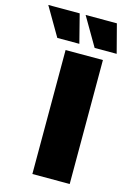

<svg xmlns="http://www.w3.org/2000/svg" viewBox="-212 -875 630 935"><g transform="rotate(15 102.5 -407.5)"><path d="M49.3 0V-625H237.5V0ZM183.3 -671.5 99.3 -815.3H256.9L294.4 -671.5ZM-4.9 -671.5 -88.9 -815.3H69.4L106.2 -671.5Z"/></g></svg>

Font: Afacad Flux Black
Style: Regular
Weight: 900
Designer: Kristian Moeller
Foundry: Dicotype
Version: Version 1.100